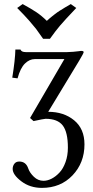

<svg xmlns="http://www.w3.org/2000/svg" viewBox="-20 -684 456 939"><path d="M127 -106.9 144 -91.8C178.5 -99.3 198.2 -103 203.1 -103C242.2 -103 270.1 -92.1 286.9 -70.3C303.6 -48.5 312 -12.4 312 38.1C312 63.8 308.2 87.3 300.5 108.6C292.9 130 283 147.1 271 159.9C259 172.8 246.2 182.7 232.7 189.7C219.2 196.7 205.9 200.2 192.9 200.2C175 200.2 159.3 193.7 145.8 180.7C132.2 167.6 123 154.1 118.2 140.1C110.7 117.4 96 106 74.2 106C63.8 106 55.8 109.5 50.3 116.7C44.8 123.9 42 132.3 42 142.1C42 161 56.1 181.2 84.2 202.6C112.4 224.1 146 234.9 185.1 234.9C245.9 234.9 295.8 214.4 334.7 173.6C373.6 132.7 393.1 82.2 393.1 22C393.1 -28.8 376.2 -68 342.5 -95.7C308.8 -123.4 266.6 -137.2 215.8 -137.2L367.2 -387.2C381.8 -411.6 389.2 -425.6 389.2 -429.2C389.2 -433.1 384.8 -435.1 376 -435.1L365.2 -433.6C357.7 -432.6 348.6 -431.6 337.9 -430.7C327.1 -429.7 317.5 -429.2 309.1 -429.2H106C91.6 -429.2 83 -433.4 80.1 -441.9H55.2C54.5 -408.7 49.5 -362.8 40 -304.2L65.9 -300.8C75 -334.6 87.1 -358.8 102.1 -373.3C117 -387.8 133 -395 149.9 -395H294.9ZM64 -645C87.7 -621.3 107.3 -600.5 122.8 -582.8C138.3 -565 149.4 -551.8 156.2 -543L190.9 -494.1H224.1C242.7 -520.2 259.2 -541.7 273.7 -558.8C288.2 -575.9 314.6 -604.7 353 -645L326.2 -664.1C325.2 -663.4 320.6 -660.6 312.5 -655.8L297.9 -647.5L286.1 -640.1C279 -635.9 274.4 -633.1 272.5 -631.8L260.7 -624C255.2 -620.1 251 -616.9 248 -614.5C245.1 -612.1 241.1 -609 236.1 -605.2C231 -601.5 226.4 -597.7 222.2 -593.8L209 -582C191.7 -599 174.7 -613 158 -624.3C141.2 -635.5 118.8 -648.8 90.8 -664.1Z"/></svg>

Font: Linux Biolinum G
Style: Bold
Weight: 700
Designer: Philipp H. Poll
Foundry: Philipp H. Poll
Version: Version 1.1.0